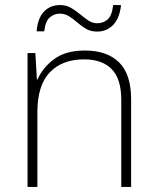

<svg xmlns="http://www.w3.org/2000/svg" viewBox="-20 -833 622 760"><path d="M316 -633Q404 -633 451.5 -586Q499 -539 499 -440V-93H460V-438Q460 -521 422 -559.5Q384 -598 313 -598Q226 -598 177 -546.5Q128 -495 128 -390V-93H89V-623H120L126 -519H129Q148 -564 193.5 -598.5Q239 -633 316 -633ZM125 -709Q129 -760 153.5 -786.5Q178 -813 218 -813Q242 -813 261 -802Q280 -791 296.5 -777Q313 -763 329.5 -752Q346 -741 365 -741Q388 -741 405.5 -755.5Q423 -770 428 -813H459Q454 -762 428.5 -735Q403 -708 364 -708Q339 -708 320.5 -719Q302 -730 286 -744Q270 -758 253.5 -768.5Q237 -779 216 -779Q195 -779 177.5 -764.5Q160 -750 155 -709Z"/></svg>

Font: Noto Sans Telugu UI ExtraLight
Style: Regular
Weight: 200
Designer: Jelle Bosma - Monotype Design Team
Foundry: Monotype Imaging Inc.
Version: Version 2.005; ttfautohint (v1.8.4.7-5d5b)